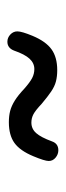

<svg xmlns="http://www.w3.org/2000/svg" viewBox="151 -561 178 520"><g transform="rotate(-90 240.0 -301.0)"><path d="M415 -343Q415 -354 406.5 -362Q398 -370 387 -370Q370 -370 363 -352Q353 -323 341 -310Q329 -297 313 -297Q300 -297 288.5 -303Q277 -309 260 -324Q242 -341 227.5 -350Q213 -359 199.5 -362.5Q186 -366 169 -366Q134 -366 113 -351Q92 -336 77 -300Q64 -269 64 -258Q64 -247 73 -239.5Q82 -232 93 -232Q111 -232 117 -249Q128 -279 139.5 -292Q151 -305 168 -305Q180 -305 190.5 -299.5Q201 -294 219 -277Q238 -261 252 -251.5Q266 -242 279.5 -238.5Q293 -235 310 -235Q345 -235 366.5 -250.5Q388 -266 403 -302Q415 -331 415 -343Z"/></g></svg>

Font: Beiruti
Style: Regular
Weight: 400
Designer: Arlette Boutros
Foundry: Boutros
Version: Version 1.41